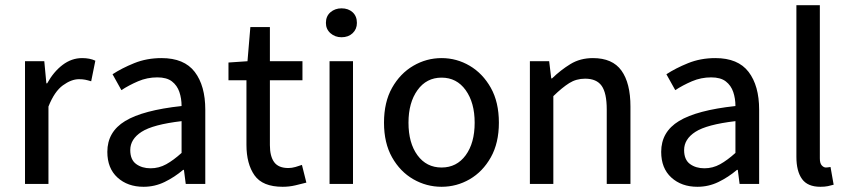

<svg xmlns="http://www.w3.org/2000/svg" viewBox="-20 -706 3252 737"><path d="M76 0V-471H150L158 -386H161Q186 -431 220.5 -457Q255 -483 295 -483Q325 -483 346 -473L330 -394Q317 -398 307 -400Q297 -402 283 -402Q254 -402 221.5 -378.5Q189 -355 166 -297V0Z M531 11Q470 11 431 -24.5Q392 -60 392 -123Q392 -200 460.5 -241.5Q529 -283 677 -299Q677 -328 668.5 -353Q660 -378 640 -393.5Q620 -409 584 -409Q545 -409 510 -394Q475 -379 446 -360L412 -421Q447 -444 495 -463.5Q543 -483 600 -483Q687 -483 727.5 -430Q768 -377 768 -285V0H693L686 -54H683Q650 -26 612 -7.5Q574 11 531 11ZM558 -60Q590 -60 618 -75.5Q646 -91 677 -119V-241Q567 -228 523.5 -200Q480 -172 480 -130Q480 -93 502.5 -76.5Q525 -60 558 -60Z M1065 11Q988 11 957 -33Q926 -77 926 -150V-398H857V-466L930 -471L941 -602H1016V-471H1141V-398H1016V-149Q1016 -106 1032.5 -83.5Q1049 -61 1087 -61Q1100 -61 1114 -65Q1128 -69 1139 -73L1156 -5Q1137 0 1113.5 5.5Q1090 11 1065 11Z M1245 0V-471H1335V0ZM1291 -563Q1266 -563 1248.5 -578.5Q1231 -594 1231 -618Q1231 -644 1248.5 -659Q1266 -674 1291 -674Q1317 -674 1333.5 -659Q1350 -644 1350 -618Q1350 -594 1333.5 -578.5Q1317 -563 1291 -563Z M1675 11Q1617 11 1566.5 -18Q1516 -47 1485 -102Q1454 -157 1454 -235Q1454 -314 1485 -369Q1516 -424 1566.5 -453.5Q1617 -483 1675 -483Q1733 -483 1783 -453.5Q1833 -424 1864 -369Q1895 -314 1895 -235Q1895 -157 1864 -102Q1833 -47 1783 -18Q1733 11 1675 11ZM1675 -63Q1733 -63 1767.5 -110Q1802 -157 1802 -235Q1802 -312 1767.5 -360Q1733 -408 1675 -408Q1617 -408 1582.5 -360Q1548 -312 1548 -235Q1548 -157 1582.5 -110Q1617 -63 1675 -63Z M2014 0V-471H2088L2096 -405H2099Q2132 -437 2169.5 -460Q2207 -483 2256 -483Q2331 -483 2365.5 -435Q2400 -387 2400 -297V0H2309V-286Q2309 -349 2289.5 -376.5Q2270 -404 2226 -404Q2192 -404 2165 -387Q2138 -370 2104 -337V0Z M2657 11Q2596 11 2557 -24.5Q2518 -60 2518 -123Q2518 -200 2586.5 -241.5Q2655 -283 2803 -299Q2803 -328 2794.5 -353Q2786 -378 2766 -393.5Q2746 -409 2710 -409Q2671 -409 2636 -394Q2601 -379 2572 -360L2538 -421Q2573 -444 2621 -463.5Q2669 -483 2726 -483Q2813 -483 2853.5 -430Q2894 -377 2894 -285V0H2819L2812 -54H2809Q2776 -26 2738 -7.5Q2700 11 2657 11ZM2684 -60Q2716 -60 2744 -75.5Q2772 -91 2803 -119V-241Q2693 -228 2649.5 -200Q2606 -172 2606 -130Q2606 -93 2628.5 -76.5Q2651 -60 2684 -60Z M3129 11Q3080 11 3058.5 -19Q3037 -49 3037 -104V-686H3127V-98Q3127 -79 3134.5 -71Q3142 -63 3150 -63Q3154 -63 3157.5 -63.5Q3161 -64 3168 -65L3180 3Q3170 6 3158 8.5Q3146 11 3129 11Z"/></svg>

Font: Narnoor
Style: Regular
Weight: 400
Designer: S. Sridhar Murthy
Foundry: SIL International
Version: Version 3.000